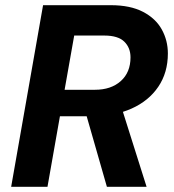

<svg xmlns="http://www.w3.org/2000/svg" viewBox="-20 -720 672 740"><path d="M23 0 146 -700H407Q482 -700 531 -674.5Q580 -649 603.5 -606.5Q627 -564 627 -514Q627 -440 590 -385.5Q553 -331 487 -301.5Q421 -272 335 -272H211L163 0ZM392 0 304 -307H448L545 0ZM229 -374H346Q408 -374 445.5 -407.5Q483 -441 483 -499Q483 -536 459 -559.5Q435 -583 382 -583H266Z"/></svg>

Font: DM Sans 24pt ExtraBold
Style: Italic
Weight: 800
Italic angle: -10°
Designer: Colophon Foundry, Jonny Pinhorn
Foundry: Colophon Foundry
Version: Version 4.004;gftools[0.9.30]